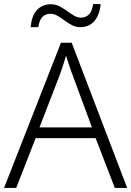

<svg xmlns="http://www.w3.org/2000/svg" viewBox="-20 -928 648 948"><path d="M547 0 452 -246H156L60 0H0L281 -717H334L608 0ZM339 -556Q335 -566 329 -583Q323 -600 317 -619Q311 -638 306 -653Q301 -636 295.5 -618Q290 -600 284 -584Q278 -568 274 -555L175 -299H434ZM131 -794Q134 -822 141.5 -843Q149 -864 162 -878Q175 -892 192 -899.5Q209 -907 231 -907Q254 -907 273.5 -897Q293 -887 310.5 -874Q328 -861 345 -851Q362 -841 380 -841Q402 -841 418 -855.5Q434 -870 440 -908H477Q472 -854 446 -824Q420 -794 377 -794Q354 -794 335 -804Q316 -814 298.5 -827Q281 -840 264 -850Q247 -860 228 -860Q206 -860 190.5 -845.5Q175 -831 169 -794Z"/></svg>

Font: Noto Sans Georgian Light
Style: Regular
Weight: 300
Version: Version 2.002